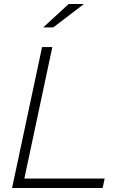

<svg xmlns="http://www.w3.org/2000/svg" viewBox="-20 -934 623 954"><path d="M40 0 189 -700H240L101 -47H500L490 0ZM195 -798 321 -914H397L245 -798Z"/></svg>

Font: Red Hat Text VF
Style: Italic
Weight: 300
Italic angle: -12°
Designer: Pentagram, MCKL
Foundry: Pentagram, MCKL
Version: Version 1.023